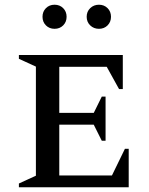

<svg xmlns="http://www.w3.org/2000/svg" viewBox="-20 -793 631 813"><path d="M60 0V-16L132 -49V-511L60 -544V-560H500V-416H484L432 -510H231V-315H377L411 -384H427V-197H411L377 -265H231V-50H454L509 -163H525V0ZM211 -671Q189 -671 174.5 -685.5Q160 -700 160 -722Q160 -744 174.5 -758.5Q189 -773 211 -773Q233 -773 247.5 -758.5Q262 -744 262 -722Q262 -700 247.5 -685.5Q233 -671 211 -671ZM399 -671Q377 -671 362 -685.5Q347 -700 347 -722Q347 -744 362 -758.5Q377 -773 399 -773Q421 -773 435.5 -758.5Q450 -744 450 -722Q450 -700 435.5 -685.5Q421 -671 399 -671Z"/></svg>

Font: Spectral SC Medium
Style: Regular
Weight: 500
Designer: Jean-Baptiste Levee
Foundry: Production Type
Version: Version 2.001